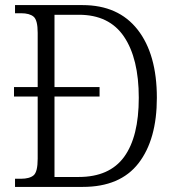

<svg xmlns="http://www.w3.org/2000/svg" viewBox="-20 -734 690 754"><path d="M39 0V-32H62Q96 -32 112 -45.5Q128 -59 128 -111V-355H35V-392H128V-605Q128 -655 112 -668.5Q96 -682 63 -682H39V-714H304Q445 -714 520.5 -617.5Q596 -521 596 -350Q596 -186 524 -93Q452 0 305 0ZM289 -39Q410 -39 467.5 -118Q525 -197 525 -350Q525 -504 467 -590Q409 -676 290 -676H194V-392H371V-355H194V-39Z"/></svg>

Font: Noto Serif Tamil SemiCondensed Light
Style: Regular
Weight: 300
Width: 4
Designer: Indian Type Foundry, Tom Grace, and the Monotype Design Team
Foundry: Monotype Imaging Inc.
Version: Version 2.004; ttfautohint (v1.8.4.7-5d5b)